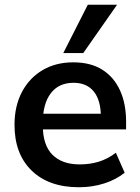

<svg xmlns="http://www.w3.org/2000/svg" viewBox="-20 -777 588 807"><path d="M312 10Q185 10 113 -60Q41 -130 41 -252Q41 -331 72 -390Q103 -449 158.5 -482Q214 -515 288 -515Q361 -515 410 -484Q459 -453 484.5 -397Q510 -341 510 -266V-233H142V-299H421L404 -285Q404 -355 374.5 -392Q345 -429 289 -429Q227 -429 193.5 -385Q160 -341 160 -262V-249Q160 -167 200.5 -126.5Q241 -86 315 -86Q358 -86 395.5 -97.5Q433 -109 467 -135L504 -51Q468 -22 418 -6Q368 10 312 10ZM246 -554 349 -757H472L330 -554Z"/></svg>

Font: Mulish ExtraLight
Style: Regular
Weight: 200
Designer: Vernon Adams
Foundry: Vernon Adams
Version: Version 3.603